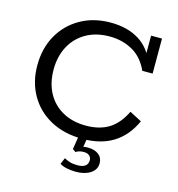

<svg xmlns="http://www.w3.org/2000/svg" viewBox="-113 -692 897 969"><g transform="rotate(15 335.5 -207.5)"><path d="M359 10Q264 10 193 -28.5Q122 -67 83 -135Q44 -203 44 -290Q44 -379 82.5 -447.5Q121 -516 189.5 -555Q258 -594 347 -594Q435 -594 495.5 -556.5Q556 -519 582 -446L560 -458V-583H617V-400H563Q534 -465 480.5 -495Q427 -525 360 -525Q290 -525 238 -495.5Q186 -466 157.5 -413Q129 -360 129 -291Q129 -221 157 -169Q185 -117 237 -88Q289 -59 359 -59Q430 -59 478.5 -89Q527 -119 559 -185L622 -152Q586 -72 521 -31Q456 10 359 10ZM371 179Q345 179 322 174Q299 169 286 160L300 127Q312 134 328.5 139.5Q345 145 370 145Q424 145 424 104Q424 91 414 81.5Q404 72 384 72Q374 72 364.5 74Q355 76 343 83L327 72L340 -10H384L373 60L353 55Q364 50 375 47.5Q386 45 397 45Q434 45 455 61.5Q476 78 476 107Q476 140 446.5 159.5Q417 179 371 179Z"/></g></svg>

Font: Rokkitt
Style: Regular
Weight: 400
Designer: Vernon Adams
Foundry: Vernon Adams
Version: Version 3.103